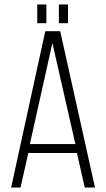

<svg xmlns="http://www.w3.org/2000/svg" viewBox="-20 -841 476 861"><path d="M147 -821H188V-737H147ZM244 -821H285V-737H244ZM325 -155H107L72 0H30L183 -701H250L406 0H360ZM215 -648 114 -195H318Z"/></svg>

Font: TypoPRO Bebas Neue
Style: Regular
Weight: 400
Designer: Ryoichi Tsunekawa
Foundry: Ryoichi Tsunekawa
Version: Version 001.003